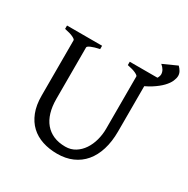

<svg xmlns="http://www.w3.org/2000/svg" viewBox="-168 -878 1020 1042"><g transform="rotate(30 342.0 -357.5)"><path d="M551.8 -539.6V-255.9Q551.8 -191.9 536.1 -141.6Q520.5 -91.3 491.2 -56.6Q461.9 -22 419.9 -3.7Q377.9 14.6 325.2 14.6Q274.9 14.6 232.7 0.7Q190.4 -13.2 159.9 -41.7Q129.4 -70.3 112.3 -113.8Q95.2 -157.2 95.2 -216.8V-564Q95.2 -569.8 77.4 -578.6Q59.6 -587.4 24.4 -594.2V-615.2H244.1V-594.2Q210.9 -587.4 192.1 -579.1Q173.3 -570.8 173.3 -564V-241.2Q173.3 -194.3 184.3 -157.2Q195.3 -120.1 217 -94.2Q238.8 -68.4 270.5 -54.7Q302.2 -41 344.2 -41Q378.9 -41 405.8 -57.9Q432.6 -74.7 450.9 -102.1Q469.2 -129.4 478.8 -164.6Q488.3 -199.7 488.3 -235.8V-564Q488.3 -569.8 470.5 -578.6Q452.6 -587.4 417.5 -594.2V-615.2H590.8Q592.3 -617.7 593.8 -620.1Q599.6 -631.3 599.6 -640.1Q599.6 -654.3 592.3 -667Q585 -679.7 571.3 -690.9L658.2 -730Q669.4 -719.2 676.5 -706.5Q683.6 -693.8 683.6 -679.7Q683.6 -665.5 675.3 -646Q667 -626.5 646.2 -604.7Q625.5 -583 590.3 -560.5Q573.2 -549.8 551.8 -539.6Z"/></g></svg>

Font: Akkhara
Style: Regular
Weight: 400
Designer: J. Victor Gaultney
Version: Version 1.00 June 13, 2006, initial release